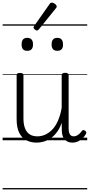

<svg xmlns="http://www.w3.org/2000/svg" viewBox="-20 -1071 686 1466"><path d="M260 18Q216 18 181 0Q146 -18 126.5 -57.5Q107 -97 107 -161V-496Q107 -506 113 -510Q119 -514 132 -514Q146 -514 152.5 -510Q159 -506 159 -496V-167Q159 -123 170.5 -92.5Q182 -62 205.5 -46Q229 -30 266 -30Q296 -30 324.5 -42.5Q353 -55 378 -80.5Q403 -106 422 -148Q441 -190 451 -248V-497Q451 -506 457.5 -510.5Q464 -515 478 -515Q491 -515 497.5 -510.5Q504 -506 504 -497V-92Q504 -72 508 -58Q512 -44 520.5 -37Q529 -30 543 -30Q554 -30 564 -34.5Q574 -39 584.5 -48Q595 -57 605 -71Q610 -78 616.5 -78Q623 -78 631 -72Q637 -67 638.5 -60.5Q640 -54 636 -48Q625 -28 608.5 -13Q592 2 573 10Q554 18 534 18Q514 18 499.5 12Q485 6 474 -6Q463 -18 457.5 -35.5Q452 -53 452 -76L451 -133Q436 -90 413.5 -60.5Q391 -31 365 -14Q339 3 312 10.5Q285 18 260 18ZM188 -683Q166 -683 155.5 -695Q145 -707 145 -732Q145 -757 155.5 -769.5Q166 -782 188 -782Q210 -782 221 -769.5Q232 -757 232 -732Q232 -707 221 -695Q210 -683 188 -683ZM418 -683Q396 -683 385 -695Q374 -707 374 -732Q374 -757 385 -769.5Q396 -782 418 -782Q439 -782 450 -769.5Q461 -757 461 -732Q462 -707 450.5 -695Q439 -683 418 -683ZM262 -838Q255 -838 245.5 -846Q236 -854 236 -861Q236 -863 237.5 -866Q239 -869 241 -873L360 -1042Q363 -1047 367 -1049Q371 -1051 376 -1051Q383 -1051 391.5 -1046.5Q400 -1042 406.5 -1035Q413 -1028 413 -1022Q413 -1017 411.5 -1014.5Q410 -1012 406 -1007L276 -846Q269 -838 262 -838ZM0 365H646V375H0ZM0 -20H646V0H0ZM0 -505H646V-500H0ZM0 -885H646V-875H0Z"/></svg>

Font: Playwrite IT Moderna Guides
Style: Regular
Weight: 400
Designer: Veronika Burian, José Scaglione
Foundry: TypeTogether
Version: Version 1.003